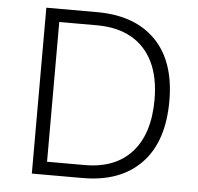

<svg xmlns="http://www.w3.org/2000/svg" viewBox="-49 -710 784 761"><g transform="rotate(5 343.0 -330.0)"><path d="M307 -660Q457 -660 540 -576Q623 -492 623 -334Q623 -172 540 -86Q457 0 307 0H105V-660ZM311 -52Q433 -52 498.5 -125.5Q564 -199 564 -334Q564 -422 534.5 -483Q505 -544 448.5 -576Q392 -608 311 -608H161V-52Z"/></g></svg>

Font: Kantumruy Pro Light
Style: Regular
Weight: 300
Version: Version 1.002